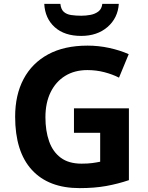

<svg xmlns="http://www.w3.org/2000/svg" viewBox="-20 -959 764 989"><path d="M361 -401H644V-31Q588 -12 527.5 -1Q467 10 390 10Q230 10 144 -84Q58 -178 58 -358Q58 -470 101.5 -552Q145 -634 228 -679Q311 -724 431 -724Q488 -724 543 -712Q598 -700 643 -680L593 -559Q560 -576 518 -587Q476 -598 430 -598Q364 -598 315.5 -568Q267 -538 240.5 -483.5Q214 -429 214 -355Q214 -285 233 -231Q252 -177 293 -146.5Q334 -116 400 -116Q432 -116 454.5 -119Q477 -122 496 -126V-275H361ZM592 -939Q587 -866 534 -820Q481 -774 398 -774Q312 -774 262 -819Q212 -864 208 -939H291Q294 -911 308.5 -898Q323 -885 347 -881.5Q371 -878 399 -878Q423 -878 446.5 -882.5Q470 -887 487 -900Q504 -913 507 -939Z"/></svg>

Font: RS Noto Sans
Style: Bold
Weight: 700
Designer: Monotype Design Team
Foundry: Monotype Imaging Inc.
Version: Version 3.10